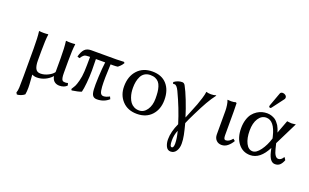

<svg xmlns="http://www.w3.org/2000/svg" viewBox="-98 -1173 3076 1910"><g transform="rotate(20 1440.0 -218.0)"><path d="M228 -250V-152.8Q228 -98.6 242.9 -68.8Q257.8 -39.1 294.9 -39.1Q334.5 -39.1 375.2 -59.1Q416 -79.1 433.1 -105V-250Q433.1 -362.3 423.8 -430.2L425.8 -433.1Q443.8 -430.2 473.1 -430.2Q502 -430.2 520 -433.1L522 -430.2Q513.2 -370.1 513.2 -250V-125Q513.2 -62 528.8 -47.9Q536.6 -40 558.1 -40Q571.8 -40 585.9 -44.9L592.8 -20Q564 9.8 513.2 9.8Q484.4 9.8 463.9 -4.6Q443.4 -19 435.1 -46.9Q432.1 -58.6 432.1 -62Q401.4 -28.3 360.6 -9.3Q319.8 9.8 274.9 9.8Q246.1 9.8 225.1 -2L224.6 0Q224.1 2.4 224.1 4.9Q224.1 10.3 228 57.1Q231.9 104 231.9 134.8Q231.9 174.8 226.1 206.1Q213.4 217.8 189.9 227.3Q166.5 236.8 147 236.8L136.2 219.2Q144.5 197.8 146.2 163.1Q147.9 128.4 147.9 40.5Q147.9 18.6 147.9 6.8V-250Q147.9 -365.7 139.2 -430.2L141.1 -433.1Q159.7 -430.2 188 -430.2Q216.8 -430.2 234.9 -433.1L236.8 -430.2Q228 -370.1 228 -250Z M703.6 -363.8H691.9Q656.7 -363.8 642.6 -355Q628.4 -346.2 607.9 -315.9L584.5 -324.2Q598.1 -377.9 622.3 -404.1Q646.5 -430.2 691.9 -430.2H959.5Q997.6 -430.2 1036.6 -433.1L1046.9 -423.8Q1041 -412.6 1032.5 -402.1Q1023.9 -391.6 1017.6 -385.7Q1011.2 -379.9 996.6 -367.2Q979 -363.8 949.7 -363.8H920.9Q912.6 -207.5 917.5 -126Q920.9 -77.1 930.9 -59.6Q940.9 -42 961.4 -42Q988.8 -42 1024.9 -62L1036.6 -37.1Q984.4 9.8 910.6 9.8Q881.3 9.8 866.9 -8.1Q852.5 -25.9 849.6 -71.8Q846.7 -116.7 850.8 -206.3Q855 -295.9 863.8 -363.8H765.6Q767.6 -323.7 767.6 -242.2Q767.6 -179.2 761 -111.3Q754.4 -43.5 745.6 -11.2Q714.4 2.4 645.5 12.2L637.7 0Q654.3 -25.4 663.8 -43.5Q673.3 -61.5 685.5 -107.2Q697.8 -152.8 700.7 -210Q703.6 -266.1 703.6 -363.8Z M1121.6 -205.1Q1121.6 -311.5 1180.4 -375.7Q1239.3 -439.9 1337.4 -439.9Q1437 -439.9 1491.2 -378.9Q1545.4 -317.9 1545.4 -213.9Q1545.4 -114.3 1488.3 -52.2Q1431.2 9.8 1333.5 9.8Q1236.3 9.8 1179 -51.3Q1121.6 -112.3 1121.6 -205.1ZM1330.6 -399.9Q1296.9 -399.9 1272.2 -384.8Q1247.6 -369.6 1234.4 -343.3Q1221.2 -316.9 1215.3 -287.1Q1209.5 -257.3 1209.5 -222.2Q1209.5 -196.8 1212.9 -172.4Q1216.3 -147.9 1225.8 -121.3Q1235.4 -94.7 1249.8 -75Q1264.2 -55.2 1288.1 -42.5Q1312 -29.8 1342.3 -29.8Q1392.1 -29.8 1424.8 -76.9Q1457.5 -124 1457.5 -195.8Q1457.5 -234.9 1454.6 -263.9Q1451.7 -293 1443.4 -319.6Q1435.1 -346.2 1421.1 -363Q1407.2 -379.9 1384.5 -389.9Q1361.8 -399.9 1330.6 -399.9Z M1774.4 28.8Q1752.4 78.6 1752.4 140.1Q1752.4 203.1 1773.4 203.1Q1794.4 203.1 1794.4 158.2Q1794.4 104 1774.4 28.8ZM1571.8 -394 1566.4 -412.1Q1607.4 -441.9 1651.4 -441.9Q1672.9 -441.9 1684.6 -418.9Q1710 -373.5 1743.7 -288.1Q1777.3 -202.6 1801.8 -122.1Q1806.2 -133.3 1831.8 -195.6Q1857.4 -257.8 1868.2 -286.4Q1878.9 -314.9 1892.8 -359.6Q1906.7 -404.3 1909.7 -433.1Q1930.7 -425.8 1960.4 -425.8Q1986.3 -425.8 2010.7 -433.1L2015.6 -431.2Q1978.5 -382.8 1946.8 -327.1Q1915 -271.5 1872.1 -184.3Q1829.1 -97.2 1818.4 -68.8Q1836.9 1 1846.2 47.6Q1855.5 94.2 1855.5 136.2Q1855.5 183.6 1834.5 215.3Q1813.5 247.1 1777.3 247.1Q1744.1 247.1 1728.3 214.8Q1712.4 182.6 1712.4 140.1Q1712.4 60.5 1756.3 -34.2Q1710 -185.5 1634.8 -344.2Q1609.9 -396 1586.4 -396Q1585.4 -396 1571.8 -394Z M2221.2 -436 2230.5 -430.2Q2232.4 -392.1 2232.4 -342.8V-90.8Q2232.4 -67.9 2237.5 -56.9Q2242.7 -45.9 2255.4 -45.9Q2289.6 -45.9 2322.3 -86.9L2343.3 -69.8Q2324.2 -36.1 2295.4 -12Q2266.6 12.2 2230.5 12.2Q2195.8 12.2 2174.1 -10.5Q2152.3 -33.2 2152.3 -70.8V-321.8Q2152.3 -346.2 2147.5 -379.2Q2142.6 -412.1 2134.3 -429.2L2136.2 -431.2Q2147.9 -429.2 2173.3 -429.2Q2199.7 -429.2 2221.2 -436Z M2858.9 -85.9 2864.3 -87.9 2879.9 -62Q2866.2 -26.4 2846.7 -8.3Q2827.1 9.8 2795.9 9.8Q2740.7 9.8 2716.8 -90.8L2708 -129.9Q2637.7 9.8 2532.2 9.8Q2454.1 9.8 2406 -51.3Q2357.9 -112.3 2357.9 -211.9Q2357.9 -262.2 2370.4 -302.5Q2382.8 -342.8 2402.8 -367.9Q2422.9 -393.1 2449 -409.9Q2475.1 -426.8 2500.7 -433.3Q2526.4 -439.9 2552.2 -439.9Q2577.1 -439.9 2598.9 -432.6Q2620.6 -425.3 2635.5 -416Q2650.4 -406.7 2664.1 -390.1Q2677.7 -373.5 2684.6 -363Q2691.4 -352.5 2699 -333.7Q2706.5 -314.9 2707.8 -310.8Q2709 -306.6 2712.9 -293.9L2765.1 -433.1Q2769 -432.6 2786.6 -430.4Q2804.2 -428.2 2813 -428.2Q2821.8 -428.2 2838.4 -430.7Q2855 -433.1 2856.9 -433.1L2736.8 -190.9L2751 -132.8Q2771.5 -50.8 2809.1 -50.8Q2838.4 -50.8 2858.9 -85.9ZM2543 -34.2Q2582.5 -34.2 2623 -89.6Q2663.6 -145 2687 -222.2L2682.1 -243.2Q2645.5 -396 2559.1 -396Q2508.8 -396 2477.3 -347.2Q2445.8 -298.3 2445.8 -219.2Q2445.8 -137.2 2472.2 -85.7Q2498.5 -34.2 2543 -34.2ZM2628.9 -683.1Q2644.5 -683.1 2657.7 -672.9Q2670.9 -662.6 2670.9 -647.9Q2670.9 -637.2 2665 -629.9L2573.2 -507.8Q2567.4 -500 2561 -500Q2555.2 -500 2551 -503.9Q2546.9 -507.8 2546.9 -513.2Q2546.9 -517.1 2548.8 -522.9L2601.1 -666Q2606.9 -683.1 2628.9 -683.1Z"/></g></svg>

Font: Linear Smooth
Style: Regular
Weight: 400
Designer: Philipp H. Poll, Flanker
Foundry: Philipp H. Poll, reworked by Flanker
Version: Version 1.061 | FøM Fix